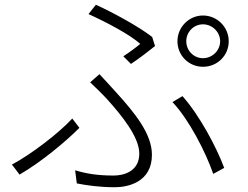

<svg xmlns="http://www.w3.org/2000/svg" viewBox="-20 -766 1040 805"><path d="M761 -593C761 -632 792 -664 831 -664C870 -664 903 -632 903 -593C903 -554 870 -522 831 -522C792 -522 761 -554 761 -593ZM724 -593C724 -533 772 -486 831 -486C891 -486 939 -533 939 -593C939 -652 891 -701 831 -701C772 -701 724 -652 724 -593ZM529 -498C564 -521 608 -555 630 -573L618 -611C563 -654 453 -714 382 -746L351 -707C426 -673 525 -621 568 -582C553 -569 523 -547 497 -530ZM302 3C343 11 396 19 462 19C516 19 617 -2 617 -117C617 -204 547 -291 464 -382C442 -406 418 -433 397 -455L358 -421C382 -398 411 -370 430 -349C490 -282 564 -192 564 -122C564 -48 500 -30 457 -30C388 -30 342 -38 295 -52ZM920 -62C889 -146 818 -281 745 -363L703 -338C772 -266 843 -127 874 -37ZM313 -230 283 -269C228 -209 111 -119 30 -76L62 -34C152 -86 254 -171 313 -230Z"/></svg>

Font: Noto Sans CJK Light
Style: Regular
Weight: 300
Designer: Ryoko NISHIZUKA (kana & ideographs); Paul D. Hunt (Latin, Greek & Cyrillic); Wenlong ZHANG (bopomofo); Sandoll Communica
Foundry: Adobe Systems Incorporated
Version: Version 1.000;PS 1;hotconv 1.0.78;makeotf.lib2.5.61930